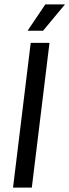

<svg xmlns="http://www.w3.org/2000/svg" viewBox="-20 -849 314 869"><path d="M124 0 204 -655H119L39 0ZM274 -829H185L105 -710H175Z"/></svg>

Font: Ropa Sans
Style: Italic
Weight: 400
Designer: Botio Nikoltchev
Foundry: Botjo Nikoltchev
Version: Version 1.002